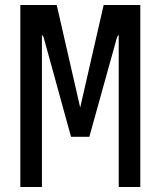

<svg xmlns="http://www.w3.org/2000/svg" viewBox="-20 -745 640 765"><path d="M61 -725H206L299.5 -316.5L393 -725H539V0H453V-606.5L446.5 -597.5L336 -200H263L153.5 -597.5L147 -606.5V0H61Z"/></svg>

Font: JuliaMono Latin
Style: Regular
Weight: 400
Monospace: yes
Designer: cormullion
Foundry: corm
Version: Version 0.049; ttfautohint (v1.8.4)